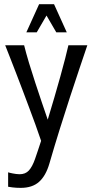

<svg xmlns="http://www.w3.org/2000/svg" viewBox="-20 -888 441 921"><path d="M79.6 13.2Q57.6 13.2 40.5 11Q23.4 8.8 19 7.8V-61.5Q21.5 -60.5 27.1 -59.1Q32.7 -57.6 40.3 -56.2Q47.9 -54.7 56.6 -53.5Q65.4 -52.2 73.7 -52.2Q102.1 -52.2 118.4 -70.1Q134.8 -87.9 147.9 -125Q154.8 -145 162.1 -166.7Q169.4 -188.5 177.2 -212.4Q164.6 -250 149.7 -291Q134.8 -332 119.1 -373.8Q103.5 -415.5 87.9 -456.8Q72.3 -498 57.4 -536.6Q42.5 -575.2 29.1 -609.4Q15.6 -643.6 4.9 -670.9H95.7Q105 -633.3 119.1 -586.4Q133.3 -539.6 149.2 -491.2Q165 -442.9 180.7 -396.7Q196.3 -350.6 209 -314Q225.1 -367.2 240.7 -420.4Q256.3 -473.6 269.5 -521.2Q282.7 -568.8 292.7 -607.7Q302.7 -646.5 308.1 -670.9H398.9Q382.8 -623 361.3 -559.6Q339.8 -496.1 315.7 -422.1Q291.5 -348.1 266.1 -266.8Q240.7 -185.5 216.8 -103Q199.7 -44.4 167.2 -15.6Q134.8 13.2 79.6 13.2ZM250 -732.9 203.1 -813.5 156.2 -732.9H106.4L167.5 -867.7H239.3L300.3 -732.9Z"/></svg>

Font: Crushed
Style: Regular
Weight: 400
Width: 3
Designer: Astigmatic (AOETI)
Foundry: Astigmatic (AOETI)
Version: Version 001.001